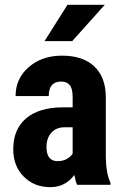

<svg xmlns="http://www.w3.org/2000/svg" viewBox="-20 -770 511 800"><path d="M301.3 0Q295.4 -12.2 289.6 -41Q252.4 9.8 189 9.8Q122.6 9.8 78.9 -34.2Q35.2 -78.1 35.2 -147.9Q35.2 -231 88.1 -276.4Q141.1 -321.8 240.7 -322.8H282.7V-365.2Q282.7 -400.9 270.5 -415.5Q258.3 -430.2 234.9 -430.2Q183.1 -430.2 183.1 -369.6H44.9Q44.9 -442.9 99.9 -490.5Q154.8 -538.1 238.8 -538.1Q325.7 -538.1 373.3 -492.9Q420.9 -447.8 420.9 -363.8V-115.2Q421.9 -46.9 440.4 -8.3V0ZM219.7 -98.6Q242.7 -98.6 258.8 -107.9Q274.9 -117.2 282.7 -129.9V-239.7H249.5Q214.4 -239.7 194.1 -217.3Q173.8 -194.8 173.8 -157.2Q173.8 -98.6 219.7 -98.6ZM261.2 -750H416.5L280.8 -598.6H165.5Z"/></svg>

Font: Roboto Condensed
Style: Bold
Weight: 700
Designer: Google
Version: Version 2.134; 2016